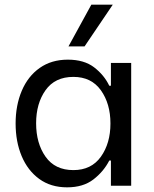

<svg xmlns="http://www.w3.org/2000/svg" viewBox="-20 -797 660 824"><path d="M47 -267Q47 -345 73.5 -407.5Q100 -470 150.5 -505.5Q201 -541 271 -541Q341 -541 384 -508Q427 -475 449 -429H456V-527H543V0H456V-108H449Q425 -61 381 -27Q337 7 268 7Q198 7 148.5 -29Q99 -65 73 -127Q47 -189 47 -267ZM135 -268Q135 -182 175.5 -124.5Q216 -67 295 -67Q372 -67 413 -124.5Q454 -182 454 -267Q454 -352 413 -409.5Q372 -467 295 -467Q216 -467 175.5 -410Q135 -353 135 -268ZM274 -598 372 -777H464L343 -598Z"/></svg>

Font: Lopes Sans
Style: Regular
Weight: 400
Designer: Gabriel Lam, Diego Maldonado
Foundry: TypeRant, Foresti Design
Version: Version 4.000